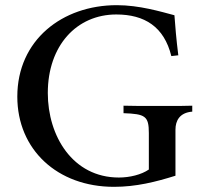

<svg xmlns="http://www.w3.org/2000/svg" viewBox="-20 -709 788 743"><path d="M724 -277V-300C707 -300 691 -299 675 -299H519C501 -299 477 -300 458 -300V-271C542 -268 556 -260 556 -194V-53C527 -33 482 -22 440 -22C261 -22 165 -183 165 -349C165 -533 277 -653 430 -653C539 -653 615 -606 643 -492L670 -495C662 -559 658 -609 655 -650C602 -664 519 -689 432 -689C221 -689 47 -554 47 -335C47 -130 202 14 421 14C507 14 582 -5 659 -29V-207C659 -242 675 -273 724 -277Z"/></svg>

Font: Sibila
Style: Regular
Weight: 400
Designer: Stefan Peev
Foundry: Context Ltd
Version: Version 1.000